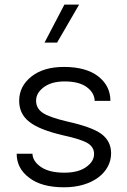

<svg xmlns="http://www.w3.org/2000/svg" viewBox="-20 -796 544 821"><path d="M170.4 -613.8H224.1L318.4 -776.4H255.4ZM253.9 -509.8C194.8 -509.8 148.4 -496.1 113.8 -468.3C79.1 -440.4 62 -406.2 62 -365.2C62 -327.6 76.2 -297.9 105 -275.4C133.3 -252.4 182.6 -232.9 252.4 -216.8C303.7 -205.6 337.9 -194.3 356 -183.1C373.5 -171.9 382.3 -156.7 382.3 -137.7C382.3 -116.2 371.1 -97.7 348.1 -81.5C325.2 -65.4 294.4 -57.6 255.4 -57.6C212.9 -57.6 179.7 -65.4 155.8 -81.5C131.8 -97.7 119.6 -116.7 118.7 -138.7H51.3C51.3 -97.2 68.8 -63 104.5 -36.1C139.6 -8.8 189.5 4.9 253.9 4.9C375.5 4.9 455.1 -58.6 455.1 -140.6C455.1 -175.3 440.9 -203.1 413.1 -223.6C385.3 -243.7 336.4 -261.2 267.6 -276.4C215.3 -288.6 180.2 -301.3 162.1 -314C143.6 -326.7 134.3 -343.8 134.3 -365.7C134.3 -387.7 145.5 -407.2 167.5 -423.3C189.5 -439.5 218.8 -447.8 256.3 -447.8C296.9 -447.8 328.6 -439.9 350.6 -423.8C372.6 -407.7 384.3 -387.7 384.8 -364.7H452.1C452.1 -407.2 435.1 -441.9 400.4 -469.2C365.7 -496.1 316.9 -509.8 253.9 -509.8Z"/></svg>

Font: Estedad Regular
Style: Regular
Weight: 400
Designer: Amin Abedi
Version: Version 7.3